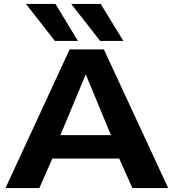

<svg xmlns="http://www.w3.org/2000/svg" viewBox="-20 -956 883 976"><path d="M8 0 334 -705H508L835 0H653L586 -150H246L180 0ZM287 -269H544L416 -578ZM489 -748 342 -936H492L607 -748ZM259 -748 112 -936H262L376 -748Z"/></svg>

Font: Georama Extended SemiBold
Style: Regular
Weight: 600
Width: 7
Designer: Jean-Baptiste Levee
Foundry: Production Type
Version: Version 1.000